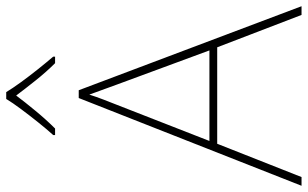

<svg xmlns="http://www.w3.org/2000/svg" viewBox="-206 -783 989 617"><g transform="rotate(-90 288.5 -474.5)"><path d="M549 0 445 -271H135L28 0H0L282 -716H307L577 0ZM325 -594Q319 -611 311 -632.5Q303 -654 293 -682Q286 -660 277 -636.5Q268 -613 260 -593L144 -296H435ZM301 -949Q313 -929 333 -901.5Q353 -874 375 -846.5Q397 -819 415 -798V-792H394Q366 -820 338.5 -854.5Q311 -889 290 -917Q269 -889 240.5 -854.5Q212 -820 184 -792H163V-798Q182 -819 204 -846.5Q226 -874 246.5 -901.5Q267 -929 279 -949Z"/></g></svg>

Font: Noto Sans Devanagari Thin
Style: Regular
Weight: 100
Designer: Jelle Bosma - Monotype Design Team
Foundry: Monotype Imaging Inc.
Version: Version 2.004; ttfautohint (v1.8.4.7-5d5b)